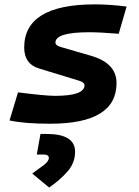

<svg xmlns="http://www.w3.org/2000/svg" viewBox="-20 -547 626 864"><path d="M205.6 9.8Q90.3 9.8 22.9 -4.9L61 -131.3Q123.5 -123.5 165 -119.6Q206.5 -115.7 227.5 -115.7Q360.4 -115.7 360.4 -163.6Q360.4 -176.3 335 -184.1L155.8 -238.8Q88.9 -258.8 88.9 -333Q88.9 -527.3 406.7 -527.3Q439.5 -527.3 475.1 -524.9Q510.7 -522.5 549.8 -517.6L514.2 -395Q473.6 -398.4 440.7 -400.1Q407.7 -401.9 381.8 -401.9Q229.5 -401.9 229.5 -355.5Q229.5 -342.3 253.9 -335.4L391.6 -295.4Q504.4 -262.2 504.4 -172.9Q504.4 9.8 205.6 9.8ZM201.2 296.9 125 233.9Q155.3 212.4 177.5 195.6Q199.7 178.7 199.7 163.6Q199.7 148.4 177.2 148.4H145.5L162.1 55.7H189Q317.9 55.7 317.9 135.7Q317.9 186 283.7 224.9Q249.5 263.7 201.2 296.9Z"/></svg>

Font: CaskaydiaCove NFP
Style: Bold Italic
Weight: 700
Italic angle: -10°
Designer: Aaron Bell
Foundry: Saja Typeworks
Version: Version 2111.001; VTT 6.35;Nerd Fonts 3.1.1